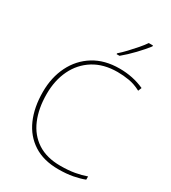

<svg xmlns="http://www.w3.org/2000/svg" viewBox="-227 -1068 1067 1195"><g transform="rotate(30 307.0 -471.0)"><path d="M405 -699Q305 -699 234.5 -655Q164 -611 127 -534.5Q90 -458 90 -360Q90 -257 123 -179Q156 -101 222 -58Q288 -15 386 -15Q444 -15 489 -23Q534 -31 570 -44V-21Q537 -8 491 1Q445 10 386 10Q280 10 208 -36.5Q136 -83 99.5 -166Q63 -249 63 -360Q63 -464 104 -546.5Q145 -629 221.5 -676.5Q298 -724 405 -724Q502 -724 583 -687L573 -662Q530 -685 488 -692Q446 -699 405 -699ZM512 -945Q486 -911 445 -868Q404 -825 364 -792H343V-798Q366 -818 392.5 -846Q419 -874 443.5 -902.5Q468 -931 482 -952H512Z"/></g></svg>

Font: Noto Sans Tamil Thin
Style: Regular
Weight: 100
Designer: Jelle Bosma - Monotype Design Team
Foundry: Monotype Imaging Inc.
Version: Version 2.004; ttfautohint (v1.8.4.7-5d5b)